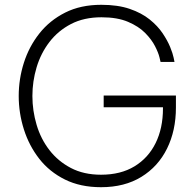

<svg xmlns="http://www.w3.org/2000/svg" viewBox="-20 -770 816 800"><path d="M401 10Q315 10 250.5 -22Q186 -54 143.5 -108.5Q101 -163 79.5 -231Q58 -299 58 -370Q58 -441 79.5 -508.5Q101 -576 144 -630.5Q187 -685 251.5 -717.5Q316 -750 402 -750Q471 -750 520.5 -733Q570 -716 603.5 -689Q637 -662 657.5 -631.5Q678 -601 689 -574Q700 -547 703.5 -529.5Q707 -512 707 -512H649Q649 -512 644.5 -531Q640 -550 626 -577.5Q612 -605 585 -632.5Q558 -660 513.5 -679Q469 -698 403 -698Q330 -698 276 -670Q222 -642 186 -595Q150 -548 132.5 -489.5Q115 -431 115 -370Q115 -309 132.5 -250Q150 -191 186 -144.5Q222 -98 275.5 -70Q329 -42 401 -42Q483 -42 540.5 -77Q598 -112 628.5 -174Q659 -236 659 -318V-323H412V-372H713V-322Q713 -226 676 -151Q639 -76 569 -33Q499 10 401 10Z"/></svg>

Font: Be Vietnam Pro ExtraLight
Style: Regular
Weight: 200
Designer: Lam Bao, Tony Le, Vietanh Nguyen
Foundry: Yellow Type Foundry
Version: Version 1.002; ttfautohint (v1.8.3)